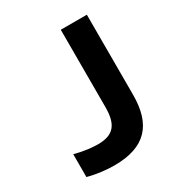

<svg xmlns="http://www.w3.org/2000/svg" viewBox="-171 -834 904 963"><g transform="rotate(-30 281.5 -352.0)"><path d="M214 10C395 10 471 -80 471 -250V-714H320V-267C320 -167 287 -123 195 -123C166 -123 119 -127 62 -142V-10C113 4 168 10 214 10Z"/></g></svg>

Font: Noto Sans Mono SemiCondensed ExtraBold
Style: Regular
Weight: 800
Width: 4
Designer: Monotype Design Team
Foundry: Monotype Imaging Inc.
Version: Version 2.014